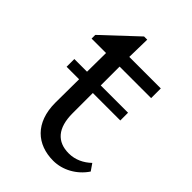

<svg xmlns="http://www.w3.org/2000/svg" viewBox="-186 -682 771 771"><g transform="rotate(45 199.5 -296.5)"><path d="M399 -67 379 -96C354 -72 322 -56 285 -56C219 -56 182 -97 182 -181V-296H338V-340H183V-447H362V-502H183L185 -602H167L24 -468V-447H106L105 -340H33V-296H104L103 -162C103 -48 170 9 262 9C314 9 367 -19 399 -67Z"/></g></svg>

Font: TPK Tissa Web Quiz
Style: Regular
Weight: 400
Designer: Jacques Le Bailly, Suppakit Chalermlarp | Katatrad Co.,Ltd.
Foundry: Jacques Le Bailly, Cadson Demak Co.,Ltd.
Version: Version 5.000;Glyphs 3.1.2 (3151)